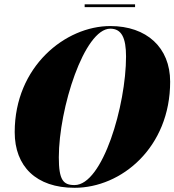

<svg xmlns="http://www.w3.org/2000/svg" viewBox="-20 -884 830 914"><path d="M383 -863.5V-850H623V-863.5ZM335 10C558 10 790 -182 790 -495C790 -658 678 -760 505 -760C292 -760 50 -568 50 -255C50 -92 152 10 335 10ZM505 -747.5C559 -747.5 580 -703.5 580 -615C580 -383 469 -3 335 -3C281 -3 260 -26.5 260 -135C260 -367 381 -747.5 505 -747.5Z"/></svg>

Font: Bodoni* 16pt Fatface
Style: Italic
Weight: 900
Italic angle: -13°
Version: Version 2.3